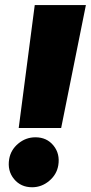

<svg xmlns="http://www.w3.org/2000/svg" viewBox="-20 -748 368 777"><path d="M55.7 -230 120.6 -727.5H327.6L227.5 -230ZM109.9 9.8Q64 9.8 36.6 -23.7Q9.3 -57.1 17.1 -104Q23.4 -141.6 54 -167Q84.5 -192.4 123.5 -192.4Q169.4 -192.4 196.5 -158.9Q223.6 -125.5 215.8 -78.6Q209.5 -41.5 179 -15.9Q148.4 9.8 109.9 9.8Z"/></svg>

Font: Inter 28pt Black
Style: Italic
Weight: 900
Italic angle: -9.3988°
Designer: Rasmus Andersson
Foundry: rsms
Version: Version 4.001;git-66647c0bb